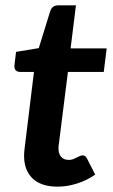

<svg xmlns="http://www.w3.org/2000/svg" viewBox="-20 -690 422 718"><path d="M195 8Q127 8 95 -30Q63 -68 72 -135L107 -421H56Q45 -421 39 -427Q33 -433 34 -446L40 -496L125 -510L168 -649Q175 -670 198 -670H264L244 -509H379L368 -421H234L199 -143Q197 -119 207 -105.5Q217 -92 237 -92Q248 -92 257.5 -96.5Q267 -101 275 -105Q283 -109 289 -109Q299 -109 305 -98L336 -37Q306 -16 269 -4Q232 8 195 8Z"/></svg>

Font: Aleo
Style: Bold Italic
Weight: 700
Italic angle: -7°
Version: Version 2.001;gftools[0.9.29]